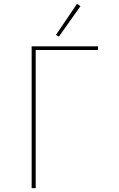

<svg xmlns="http://www.w3.org/2000/svg" viewBox="-20 -975 616 995"><path d="M144 0H165V-716H488V-735H144ZM285 -785 397 -943 379 -955 270 -794Z"/></svg>

Font: Iosevka Sparkle Thin
Style: Regular
Weight: 100
Designer: Belleve Invis
Foundry: Belleve Invis
Version: Version 4.5.0; ttfautohint (v1.8.3)